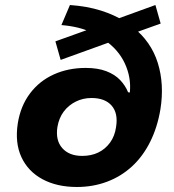

<svg xmlns="http://www.w3.org/2000/svg" viewBox="-20 -736 693 766"><path d="M287 10Q207 10 149.5 -21Q92 -52 65.5 -109Q39 -166 51 -244Q62 -313 99.5 -363Q137 -413 194.5 -439Q252 -465 322 -465Q370 -465 404 -452Q438 -439 459 -417Q480 -395 491 -368L498 -367Q504 -427 478 -483Q452 -539 396 -577L438 -575L222 -497L201 -571L346 -623V-606Q322 -618 291.5 -625.5Q261 -633 225 -636L259 -716Q328 -711 382 -694Q436 -677 477 -651L443 -659L600 -716L621 -642L512 -603L510 -628Q583 -570 609.5 -485Q636 -400 620 -300Q608 -228 579 -170Q550 -112 506.5 -72Q463 -32 407 -11Q351 10 287 10ZM308 -114Q344 -114 372 -127.5Q400 -141 419 -167Q438 -193 443 -229Q452 -284 425.5 -314.5Q399 -345 345 -345Q311 -345 282 -330.5Q253 -316 234 -290.5Q215 -265 209 -229Q201 -176 228.5 -145Q256 -114 308 -114Z"/></svg>

Font: Nunito Sans 6pt ExtraBold
Style: Italic
Weight: 800
Italic angle: -9°
Version: Version 3.101;gftools[0.9.27]